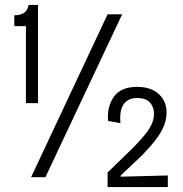

<svg xmlns="http://www.w3.org/2000/svg" viewBox="-20 -718 742 778"><path d="M85 -300V-612H38V-656Q61 -656 76 -665Q91 -674 96 -698H134V-300ZM106 0 416 -660H475L164 0ZM416 40V-19L524 -124Q544 -145 562.5 -166.5Q581 -188 592.5 -210.5Q604 -233 604 -257Q604 -285 587 -303Q570 -321 536 -321Q512 -321 495.5 -310Q479 -299 472 -277Q465 -255 468 -219L418 -228Q413 -285 441 -325.5Q469 -366 536 -366Q574 -366 600.5 -352.5Q627 -339 641 -315.5Q655 -292 655 -263Q655 -238 647 -215.5Q639 -193 625 -171.5Q611 -150 593 -129.5Q575 -109 556 -89L469 -7V-2L660 -7V40Z"/></svg>

Font: Bricolage Grotesque SemiCondensed ExtraLight
Style: Regular
Weight: 250
Width: 4
Designer: Mathieu Triay
Foundry: Atelier Triay
Version: Version 1.000;gftools[0.9.30]